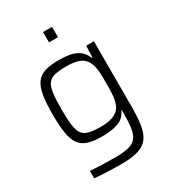

<svg xmlns="http://www.w3.org/2000/svg" viewBox="-216 -823 1026 1144"><g transform="rotate(-30 296.5 -251.5)"><path d="M276 206Q228 206 176.5 203.5Q125 201 93 198V147Q132 150 179.5 151.5Q227 153 264 153Q323 153 358 144Q393 135 410.5 112Q428 89 433.5 49Q439 9 439 -53V-71H435Q416 -27 373 -10.5Q330 6 263 6Q204 6 166 -5.5Q128 -17 107 -45.5Q86 -74 77.5 -125Q69 -176 69 -255Q69 -334 77.5 -385Q86 -436 107 -465Q128 -494 166 -506Q204 -518 264 -518Q300 -518 335 -512Q370 -506 397 -487.5Q424 -469 439 -432H444L447 -510H500V-69Q500 8 492.5 60.5Q485 113 462.5 145Q440 177 395.5 191.5Q351 206 276 206ZM285 -48Q398 -48 423 -114Q434 -142 436.5 -176Q439 -210 439 -255Q439 -299 437 -333Q435 -367 426 -391Q411 -431 376.5 -447Q342 -463 285 -463Q235 -463 204 -456Q173 -449 157 -428Q141 -407 135.5 -365.5Q130 -324 130 -255Q130 -187 135.5 -145.5Q141 -104 157 -83Q173 -62 204 -55Q235 -48 285 -48ZM265 -638V-709H327V-638Z"/></g></svg>

Font: Saira Light
Style: Regular
Weight: 300
Designer: Hector Gatti with collaboration of the Omnibus-Type team
Foundry: Omnibus-Type
Version: Version 1.100; ttfautohint (v1.8.3)